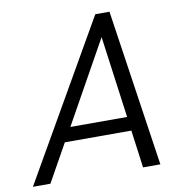

<svg xmlns="http://www.w3.org/2000/svg" viewBox="-128 -762 776 833"><g transform="rotate(-10 259.5 -345.0)"><path d="M413.1 -166H120.1L27.3 0H-49.8L346.7 -690.4H409.2L511.7 0H435.5ZM405.3 -227.5 356.4 -587.9 155.3 -227.5Z"/></g></svg>

Font: Dinish
Style: Italic
Weight: 400
Italic angle: -12°
Designer: Bert Driehuis
Foundry: Playbeing
Version: Version 3.002; git-62d0f29-release